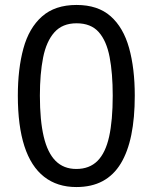

<svg xmlns="http://www.w3.org/2000/svg" viewBox="-20 -745 616 775"><path d="M524 -359Q524 -269 510 -200.5Q496 -132 467.5 -85Q439 -38 394.5 -14Q350 10 288 10Q211 10 158 -31.5Q105 -73 78.5 -155Q52 -237 52 -359Q52 -467 74.5 -549.5Q97 -632 149.5 -678.5Q202 -725 289 -725Q375 -725 426.5 -679.5Q478 -634 501 -551.5Q524 -469 524 -359ZM141 -359Q141 -259 156.5 -193.5Q172 -128 204.5 -95.5Q237 -63 288 -63Q341 -63 373.5 -95.5Q406 -128 420.5 -193.5Q435 -259 435 -359Q435 -449 422.5 -514.5Q410 -580 378.5 -615.5Q347 -651 289 -651Q232 -651 199.5 -614.5Q167 -578 154 -512.5Q141 -447 141 -359Z"/></svg>

Font: Noto Sans Hebrew Thin
Style: Regular
Weight: 400
Version: Version 3.001